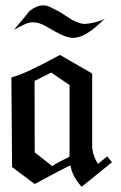

<svg xmlns="http://www.w3.org/2000/svg" viewBox="-20 -683 457 728"><path d="M404.7 -67.9 289.5 25.3Q265.8 -1.1 255.8 -25.8Q250.5 -39.5 246.8 -55.8L236.3 -51.1Q217.4 -42.1 111.6 14.7L25.8 -49.5L23.2 -389.5Q72.6 -401.1 207.4 -474.7L329.5 -404.2V-122.1Q333.7 -87.9 351.6 -61.6L386.3 -90ZM243.7 -90.5V-360.5L174.2 -407.9Q166.3 -403.2 111.1 -376.3L111.6 -105.3L177.9 -53.2Q198.9 -67.4 242.1 -87.9V-89.5ZM378.9 -613.7 354.7 -591.1Q298.4 -539.5 257.9 -539.5Q231.1 -539.5 191.6 -562.1L149.5 -585.8Q127.4 -598.4 104.2 -598.4Q87.9 -598.4 68.4 -588.4L33.2 -570.5Q77.9 -622.6 92.1 -641.6Q119.5 -662.6 143.7 -662.6Q157.4 -662.6 170 -656.3L205.3 -638.4L248.9 -610.5Q251.6 -608.4 253.2 -607.4Q283.2 -593.2 295.8 -592.6Q311.6 -591.6 339.2 -598.2Q366.8 -604.7 378.9 -613.7Z"/></svg>

Font: MM Bagan
Style: Regular
Weight: 400
Designer: Khon Soe Zaw Thu
Version: Version 1.00 July 10, 2016, initial release